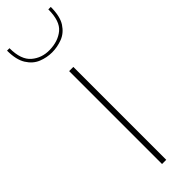

<svg xmlns="http://www.w3.org/2000/svg" viewBox="-291 -771 776 776"><g transform="rotate(-45 97.0 -383.5)"><path d="M91 0V-531H115V0ZM96 -633Q66 -633 37.5 -644.5Q9 -656 -9.5 -685.5Q-28 -715 -28 -767H-14Q-14 -701 18.5 -673.5Q51 -646 96 -647Q145 -648 176.5 -674Q208 -700 208 -767H222Q222 -713 203 -684Q184 -655 155 -644Q126 -633 96 -633Z"/></g></svg>

Font: Exo Thin Thin
Style: Regular
Weight: 250
Version: Version 2.000